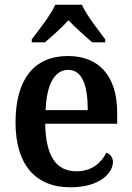

<svg xmlns="http://www.w3.org/2000/svg" viewBox="-20 -786 560 816"><path d="M115 -619V-606H171C200 -631 243 -669 271 -700C299 -670 344 -630 372 -606H427V-619C399 -657 348 -721 328 -766H215C195 -721 144 -657 115 -619ZM279 10C405 10 460 -51 460 -98C460 -118 447 -132 432 -137C411 -94 369 -58 306 -58C220 -58 175 -119 172 -260H478V-307C478 -465 399 -548 269 -548C127 -548 46 -452 46 -265C46 -91 127 10 279 10ZM353 -318H174C178 -428 212 -489 270 -489C330 -489 353 -422 353 -318Z"/></svg>

Font: Noto Serif Khmer SemiCondensed SemiBold
Style: Regular
Weight: 600
Width: 4
Designer: Danh Hong and the Monotype Design Team
Foundry: Monotype Imaging Inc.
Version: Version 2.004